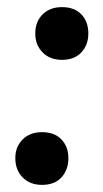

<svg xmlns="http://www.w3.org/2000/svg" viewBox="-20 -514 288 539"><path d="M154 -346Q120 -346 99.5 -367Q79 -388 79 -420Q79 -453 99.5 -473.5Q120 -494 154 -494Q189 -494 208.5 -473.5Q228 -453 228 -420Q228 -388 208.5 -367Q189 -346 154 -346ZM98 5Q64 5 43.5 -16Q23 -37 23 -70Q23 -102 43.5 -122.5Q64 -143 98 -143Q133 -143 152.5 -122.5Q172 -102 172 -70Q172 -37 152.5 -16Q133 5 98 5Z"/></svg>

Font: Nunito
Style: Bold Italic
Weight: 700
Italic angle: -9°
Designer: Vernon Adams
Foundry: Vernon Adams
Version: Version 3.601; ttfautohint (v1.8.2.53-6de2)